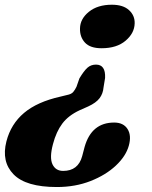

<svg xmlns="http://www.w3.org/2000/svg" viewBox="-27 -598 625 792"><path d="M400 -237Q398 -212 383.8 -193Q369.5 -174 337 -159L301 -143Q255 -121.5 230 -88.2Q205 -55 191.5 -3.5Q176.5 52.5 189.5 79.8Q202.5 107 233.5 107Q295.5 107 312 46L322 8Q350.5 -92.5 444 -92.5Q482 -92.5 499 -66Q516 -39.5 504.5 2.5Q492.5 46 451 85Q409.5 124 346.5 148.8Q283.5 173.5 207.5 173.5Q80 173.5 29 121.2Q-22 69 -0.5 -15Q18 -86.5 72.2 -132.2Q126.5 -178 222.5 -199.5L249 -206Q267.5 -209.5 275 -218.5Q282.5 -227.5 288.5 -240L300.5 -274.5Q319 -305.5 333.5 -318.5Q348 -331.5 369 -331.5Q409 -331.5 406.5 -276.5ZM434.5 -578.5Q481 -578.5 505.2 -556.2Q529.5 -534 528.5 -501.5Q527.5 -461 491 -430Q454.5 -399 392 -399Q345 -399 323.5 -422.2Q302 -445.5 303 -480.5Q303.5 -520 339.5 -549.2Q375.5 -578.5 434.5 -578.5Z"/></svg>

Font: Fraunces 9pt Soft
Style: Bold Italic
Weight: 700
Italic angle: -16°
Version: Version 1.000;[b76b70a41]